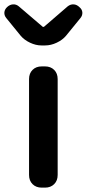

<svg xmlns="http://www.w3.org/2000/svg" viewBox="-50 -859 397 879"><path d="M141 0Q115 0 99 -16Q83 -32 83 -58V-497Q83 -523 99 -539Q115 -555 141 -555H156Q182 -555 198 -539Q214 -523 214 -497V-58Q214 -32 198 -16Q182 0 156 0ZM139 -651Q114 -651 87.5 -663.5Q61 -676 45 -695L-21 -776Q-31 -788 -30 -802Q-29 -816 -17 -827Q-5 -838 9.5 -839Q24 -840 36 -830L146 -736H151L260 -830Q273 -840 287.5 -839Q302 -838 314 -826Q326 -816 327 -802Q328 -788 318 -776L252 -695Q236 -676 209.5 -663.5Q183 -651 157 -651Z"/></svg>

Font: Chiron GoRound TC SB
Style: Regular
Weight: 500
Designer: Ryoko NISHIZUKA 西塚涼子 (kana, bopomofo & ideographs); Paul D. Hunt (Latin, Greek & Cyrillic); Sandoll Communications 산돌커뮤니
Foundry: Adobe
Version: Version 1.000;hotconv 1.1.1;makeotfexe 2.6.0